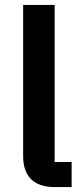

<svg xmlns="http://www.w3.org/2000/svg" viewBox="-20 -760 334 780"><path d="M271 0V-102H202V-740H74V-126C74 -46 115 0 202 0Z"/></svg>

Font: IBM Plex Devanagari Medium
Style: Regular
Weight: 600
Designer: Mike Abbink, Paul van der Laan, Pieter van Rosmalen, Erin McLaughlin
Foundry: Bold Monday
Version: Version 1.0